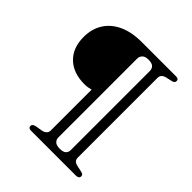

<svg xmlns="http://www.w3.org/2000/svg" viewBox="-193 -827 953 953"><g transform="rotate(45 284.0 -350.0)"><path d="M384.5 -71V-627Q384.5 -642 374.8 -652Q365 -662 340.5 -662Q316.5 -662 306.5 -651Q296.5 -640 296.5 -627V-71Q296.5 -58.5 306.5 -48Q316.5 -37.5 340.5 -37.5Q365 -37.5 374.8 -47Q384.5 -56.5 384.5 -71ZM493 0H176Q167.5 0 162.8 -4Q158 -8 158 -14.5Q158 -21.5 163 -26Q168 -30.5 178 -32.5L216.5 -39Q230 -42 237.8 -50Q245.5 -58 245.5 -70.5V-357Q237 -355 226.8 -352.8Q216.5 -350.5 201.5 -350.5Q123 -350.5 77.8 -394Q32.5 -437.5 32.5 -514Q32.5 -570.5 58.8 -612.2Q85 -654 134.8 -677Q184.5 -700 255 -700H495.5Q504 -700 509 -696.5Q514 -693 514 -685.5Q514 -678.5 509.8 -674.5Q505.5 -670.5 497 -668.5L463.5 -661Q450 -657.5 442.8 -649.8Q435.5 -642 435.5 -629V-70.5Q435.5 -57.5 442.5 -50Q449.5 -42.5 463.5 -39.5L493.5 -33Q504 -31 508.8 -27.2Q513.5 -23.5 513.5 -16Q513.5 -7.5 507.2 -3.8Q501 0 493 0Z"/></g></svg>

Font: Fraunces 48pt Soft Wonky Light
Style: Regular
Weight: 300
Version: Version 1.000;[b76b70a41]